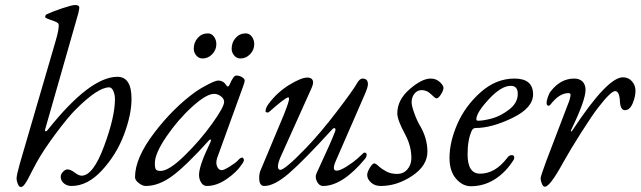

<svg xmlns="http://www.w3.org/2000/svg" viewBox="-20 -727 2552 765"><path d="M222 -23Q222 -33 231 -42.5Q240 -52 249 -52Q261 -52 277.5 -39.5Q294 -27 305 -27Q351 -27 394.5 -144Q438 -261 438 -332Q438 -350 431.5 -364.5Q425 -379 415 -379Q370 -379 283 -292Q254 -264 203.5 -196.5Q153 -129 125 -78Q117 -63 107 -44Q97 -25 92.5 -16Q88 -7 82 2Q76 11 72 14.5Q68 18 63 18Q56 18 51 6Q46 -6 46 -16Q46 -29 59 -75L200 -558Q218 -618 213 -632Q211 -638 185.5 -646.5Q160 -655 160 -659Q160 -667 166 -670Q189 -681 228 -694Q267 -707 279 -707Q296 -707 296 -697Q296 -692 292 -674L160 -212Q158 -205 161.5 -204Q165 -203 169 -208Q338 -421 448 -421Q504 -421 504 -333Q504 -270 474 -190.5Q444 -111 386.5 -48.5Q329 14 265 14Q247 14 234.5 3.5Q222 -7 222 -23Z M808 -594Q823 -594 832.5 -581Q842 -568 842 -551Q842 -528 825.5 -511Q809 -494 787 -494Q772 -494 762 -506Q752 -518 752 -533Q752 -558 768 -576Q784 -594 808 -594ZM959 -594Q974 -594 983.5 -581Q993 -568 993 -551Q993 -528 976.5 -511Q960 -494 938 -494Q923 -494 913 -506Q903 -518 903 -533Q903 -558 919 -576Q935 -594 959 -594ZM804 14Q790 14 781.5 0.5Q773 -13 773 -30Q773 -66 815 -153Q825 -173 817 -171Q815 -171 813 -168Q720 -65 666 -25.5Q612 14 561 14Q548 14 533 2.5Q518 -9 518 -21Q518 -97 594 -197Q670 -297 760 -362Q782 -377 810.5 -391.5Q839 -406 849 -406Q870 -406 882 -387Q888 -377 894 -388Q910 -426 921 -426Q934 -426 944.5 -419.5Q955 -413 955 -406Q955 -400 948 -381L845 -97Q839 -78 845 -63.5Q851 -49 864 -49Q872 -49 895.5 -63.5Q919 -78 928 -88Q933 -95 941 -98.5Q949 -102 952 -90Q952 -83 942 -70Q923 -41 883 -13.5Q843 14 804 14ZM833 -353Q802 -353 745 -301Q688 -249 642.5 -182Q597 -115 597 -77Q597 -57 601.5 -51.5Q606 -46 620 -46Q653 -46 715 -106.5Q777 -167 825 -234Q873 -301 873 -321Q873 -334 860 -343.5Q847 -353 833 -353Z M1241 -36Q1302 -167 1315 -203Q1319 -214 1314 -216Q1309 -218 1303 -211Q1190 -87 1131.5 -36.5Q1073 14 1033 14Q1015 14 1013 -11Q1011 -36 1021 -55L1111 -270Q1114 -278 1116 -283Q1118 -288 1121.5 -297.5Q1125 -307 1127 -313Q1129 -319 1130.5 -325.5Q1132 -332 1131.5 -335.5Q1131 -339 1129 -339Q1117 -339 1051 -280Q1049 -278 1043.5 -279Q1038 -280 1038 -283Q1038 -297 1050 -313Q1084 -359 1132 -388.5Q1180 -418 1205 -418Q1221 -418 1226 -407Q1231 -396 1220 -373L1099 -104Q1089 -82 1087.5 -67Q1086 -52 1096 -50Q1115 -50 1198 -136Q1256 -196 1322 -282.5Q1388 -369 1403 -396Q1413 -414 1425 -414Q1446 -414 1446 -391Q1446 -380 1433 -350L1318 -86Q1301 -47 1321 -47Q1335 -47 1361 -63.5Q1387 -80 1403.5 -94.5Q1420 -109 1429 -118Q1430 -119 1432 -119Q1441 -119 1441 -110Q1441 -104 1436 -96Q1345 14 1267 14Q1252 14 1243 -3.5Q1234 -21 1241 -36Z M1696 -414Q1717 -414 1732 -400.5Q1747 -387 1747 -377Q1747 -367 1737 -351Q1727 -335 1719 -335Q1714 -335 1697.5 -351.5Q1681 -368 1660 -368Q1643 -368 1631.5 -354Q1620 -340 1620 -319Q1620 -306 1630.5 -276.5Q1641 -247 1653 -227Q1683 -176 1683 -123Q1683 -67 1622.5 -26.5Q1562 14 1497 14Q1473 14 1458 0Q1443 -14 1443 -30Q1443 -41 1453.5 -58.5Q1464 -76 1471 -76Q1477 -76 1488 -65.5Q1499 -55 1518 -44.5Q1537 -34 1562 -34Q1587 -34 1602.5 -51.5Q1618 -69 1619 -94Q1620 -143 1595 -190Q1563 -249 1563 -275Q1563 -329 1612 -371.5Q1661 -414 1696 -414Z M1856 15Q1823 15 1797 -15Q1771 -45 1771 -98Q1771 -161 1802 -232.5Q1833 -304 1894.5 -359Q1956 -414 2030 -414Q2104 -414 2104 -351Q2104 -297 2021.5 -257Q1939 -217 1875 -217Q1865 -217 1860 -207Q1843 -171 1843 -112Q1843 -35 1893 -35Q1953 -35 2001 -98Q2009 -109 2019 -109Q2029 -109 2029 -99Q2029 -94 2027 -91Q1996 -41 1952 -13Q1908 15 1856 15ZM2015 -385Q1977 -385 1927.5 -331.5Q1878 -278 1878 -252Q1878 -246 1885 -246Q1906 -246 1940 -255Q1974 -264 2008.5 -290.5Q2043 -317 2043 -353Q2043 -385 2015 -385Z M2363 -298Q2339 -267 2295.5 -198.5Q2252 -130 2223 -78Q2171 17 2151 17Q2144 17 2139 5Q2134 -7 2134 -17Q2134 -24 2156 -84L2243 -312Q2248 -324 2250 -331.5Q2252 -339 2253 -345Q2254 -351 2252 -353.5Q2250 -356 2245 -356Q2208 -356 2173 -310Q2169 -305 2164 -306Q2159 -307 2158 -314Q2157 -323 2162.5 -339.5Q2168 -356 2175 -364Q2214 -414 2268 -414Q2289 -414 2301 -402Q2313 -390 2313 -369Q2313 -328 2257 -212Q2253 -205 2255.5 -203.5Q2258 -202 2261 -208Q2400 -419 2462 -419Q2484 -419 2498 -403Q2512 -387 2512 -366Q2512 -341 2500.5 -314.5Q2489 -288 2470 -288Q2452 -288 2450 -323Q2448 -364 2431 -364Q2414 -364 2363 -298Z"/></svg>

Font: EB Garamond 12
Style: Italic
Weight: 400
Italic angle: -17°
Version: Version 0.016; ttfautohint (v1.8.4)